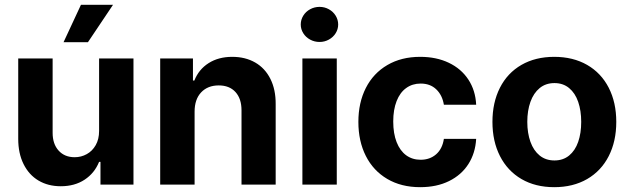

<svg xmlns="http://www.w3.org/2000/svg" viewBox="-20 -776 2644 807"><path d="M396.5 -530.3H541V0H402.3V-95.7H396.5Q377.4 -48.3 335.7 -20.8Q293.9 6.8 235.4 6.8Q182.1 6.8 141.8 -17.1Q101.6 -41 79.1 -86.2Q56.6 -131.3 56.6 -192.4V-530.3H201.2V-217.8Q201.2 -170.9 226.3 -143.1Q251.5 -115.2 293.9 -115.2Q321.3 -115.2 344.7 -128.2Q368.2 -141.1 382.3 -166Q396.5 -190.9 396.5 -225.6ZM320.3 -755.9H455.1L349.6 -598.6H247.1Z M797.9 0H653.3V-530.3H791V-437.5H796.9Q815.4 -484.4 856.9 -510.7Q898.4 -537.1 956.1 -537.1Q1011.2 -537.1 1052.7 -513.2Q1094.2 -489.3 1116.7 -444.1Q1139.2 -398.9 1138.7 -337.9V0H995.1V-312.5Q995.1 -361.3 969.7 -389.2Q944.3 -417 899.4 -417Q853 -417 825.4 -387.7Q797.9 -358.4 797.9 -306.6Z M1251 -530.3H1395.5V0H1251ZM1244.1 -672.9Q1244.1 -692.9 1254.6 -710Q1265.1 -727.1 1283.4 -737.1Q1301.8 -747.1 1323.2 -747.1Q1344.2 -747.1 1362.3 -737.1Q1380.4 -727.1 1390.9 -710Q1401.4 -692.9 1401.4 -672.9Q1401.4 -653.3 1390.9 -636.5Q1380.4 -619.6 1362.3 -609.6Q1344.2 -599.6 1323.2 -599.6Q1301.8 -599.6 1283.4 -609.6Q1265.1 -619.6 1254.6 -636.5Q1244.1 -653.3 1244.1 -672.9Z M1486.3 -263.7Q1486.3 -344.7 1517.8 -406.5Q1549.3 -468.3 1608.2 -502.7Q1667 -537.1 1746.1 -537.1Q1814 -537.1 1866.2 -512.2Q1918.5 -487.3 1948.5 -441.7Q1978.5 -396 1981.4 -335.9H1845.7Q1838.9 -376.5 1813.5 -400.6Q1788.1 -424.8 1748 -424.8Q1713.4 -424.8 1687.3 -406Q1661.1 -387.2 1647 -351.1Q1632.8 -314.9 1632.8 -265.6Q1632.8 -214.8 1647 -178.7Q1661.1 -142.6 1687 -123.5Q1712.9 -104.5 1748 -104.5Q1786.6 -104.5 1813 -127.4Q1839.4 -150.4 1845.7 -192.4H1981.4Q1978 -132.3 1948.7 -86.4Q1919.4 -40.5 1867.4 -14.9Q1815.4 10.7 1746.1 10.7Q1666.5 10.7 1607.7 -23.9Q1548.8 -58.6 1517.6 -120.6Q1486.3 -182.6 1486.3 -263.7Z M2049.8 -263.7Q2049.8 -345.2 2081.3 -407.2Q2112.8 -469.2 2171.6 -503.2Q2230.5 -537.1 2309.6 -537.1Q2388.7 -537.1 2447.8 -503.2Q2506.8 -469.2 2538.6 -407.2Q2570.3 -345.2 2570.3 -263.7Q2570.3 -182.1 2538.6 -119.9Q2506.8 -57.6 2447.8 -23.4Q2388.7 10.7 2309.6 10.7Q2230.5 10.7 2171.9 -23.4Q2113.3 -57.6 2081.5 -119.9Q2049.8 -182.1 2049.8 -263.7ZM2422.9 -263.7Q2422.9 -311 2410.2 -347.9Q2397.5 -384.8 2372.1 -405.8Q2346.7 -426.8 2310.5 -426.8Q2273.9 -426.8 2248.3 -405.8Q2222.7 -384.8 2209.5 -347.9Q2196.3 -311 2196.3 -263.7Q2196.3 -216.8 2209.5 -179.9Q2222.7 -143.1 2248.3 -122.3Q2273.9 -101.6 2310.5 -101.6Q2346.7 -101.6 2372.1 -122.3Q2397.5 -143.1 2410.2 -179.7Q2422.9 -216.3 2422.9 -263.7Z"/></svg>

Font: Pretendard
Style: Bold
Weight: 700
Designer: Base glyphs from Inter by Rasmus Andersson; Hangeul glyphs from Noto Sans CJK(Source Han Sans) by Jang Soo-young and Kan
Foundry: Kil Hyung-jin
Version: Version 1.309